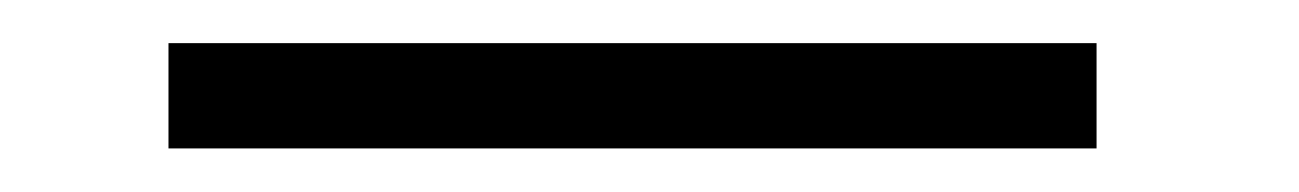

<svg xmlns="http://www.w3.org/2000/svg" viewBox="-20 -20 602 89"><path d="M488.3 0V48.8H58.1V0Z"/></svg>

Font: Hanuman Light
Style: Regular
Weight: 300
Designer: Danh Hong
Version: Version 8.002; ttfautohint (v1.8.3)